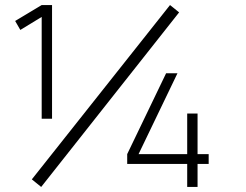

<svg xmlns="http://www.w3.org/2000/svg" viewBox="-20 -740 972 760"><path d="M689 -691 653 -720 106 -30 143 0ZM186 -270V-720H145L40 -657L60.5 -621.5L145 -673V-270ZM762 0V-91H806V-130H762V-290.5H721V-130H528.5L682.5 -450H637.5L483.5 -130V-91H721V0Z"/></svg>

Font: Vela Sans ExtLt
Style: Regular
Weight: 200
Designer: Principal design: Mikhail Sharanda - project Manrope.
Design modification: Ravid Balaliev
Foundry: Mikhail Sharanda
Version: Version 1.001